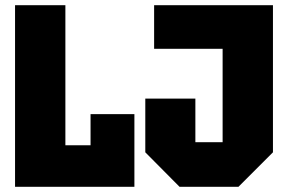

<svg xmlns="http://www.w3.org/2000/svg" viewBox="-20 -720 1106 740"><path d="M38 0V-700H232V-160H329V-280H498V0ZM540 -133V-340H733V-172H838V-532H574V-700H1032V-133L899 0H672Z"/></svg>

Font: Tektur SemiCondensed ExtraBold
Style: Regular
Weight: 800
Width: 4
Designer: Adam Jagosz
Foundry: Adam Jagosz
Version: Version 1.005;gftools[0.9.30]